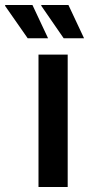

<svg xmlns="http://www.w3.org/2000/svg" viewBox="-95 -743 354 763"><path d="M158 -591 69 -720V-723H177L239 -591ZM15 -591 -75 -720 -74 -723H34L96 -591ZM58 0V-526H174V0Z"/></svg>

Font: Archivo SemiCondensed SemiBold
Style: Regular
Weight: 600
Width: 4
Designer: Hector Gatti
Foundry: Omnibus-Type
Version: Version 2.001; ttfautohint (v1.8.3)